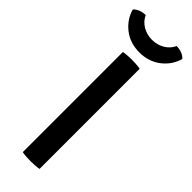

<svg xmlns="http://www.w3.org/2000/svg" viewBox="-314 -904 926 926"><g transform="rotate(45 149.0 -441.5)"><path d="M91 -683Q104 -685.5 120 -686.5Q136 -687.5 148 -687.5Q161 -687.5 176.8 -686.5Q192.5 -685.5 205.5 -683V0Q192.5 2.5 176.8 3.5Q161 4.5 148 4.5Q136 4.5 120 3.5Q104 2.5 91 0ZM317.5 -861.5Q302 -807 256.5 -772.2Q211 -737.5 148.5 -737.5Q85.5 -737.5 40.5 -772.2Q-4.5 -807 -20.5 -861.5Q-9.5 -874 8 -880.5Q25.5 -887 43 -886.5Q56.5 -857 85.2 -840.2Q114 -823.5 148.5 -823.5Q183.5 -823.5 212 -840.2Q240.5 -857 254 -886.5Q272 -887 289.5 -880.5Q307 -874 317.5 -861.5Z"/></g></svg>

Font: Signika Negative Medium
Style: Regular
Weight: 500
Designer: Anna Giedry
Foundry: Anna Giedry
Version: Version 2.001